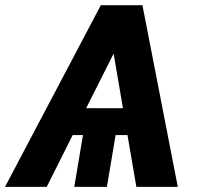

<svg xmlns="http://www.w3.org/2000/svg" viewBox="-32 -732 796 752"><path d="M664.4 0H502.1L467.3 -203.1H420.8L386.7 0H258.9L293 -203.1H252.8L150.9 0H-12.4L362.9 -711.6H525.9ZM449.6 -308.2 413 -522 305.4 -308.2Z"/></svg>

Font: Linik Sans
Style: Bold Italic
Weight: 700
Italic angle: 9°
Designer: Fonts by Rasmus Andersson / Changes by Cristiano Sobral with parts from Marc Monis
Foundry: rsms
Version: Version 3.020; ttfautohint (v1.6)